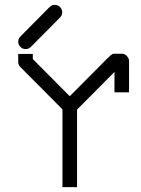

<svg xmlns="http://www.w3.org/2000/svg" viewBox="-20 -819 580 790"><path d="M55 -647Q55 -660 64 -669L184 -790Q193 -799 205 -799Q218 -799 227 -790Q236 -781 236 -768Q236 -756 227 -747L107 -626Q98 -617 85 -617Q73 -617 64 -626Q55 -635 55 -647ZM85 -597H115V-576L267 -423L420 -577Q422.5 -579 427.2 -583.8Q432 -588.5 434.8 -591Q437.5 -593.5 441.5 -595.8Q445.5 -598 449 -598H481Q493.5 -598 502.2 -588.2Q511 -578.5 511 -568V-439H481H451V-523L297 -368V-49H267H237V-369L64 -543Q55 -552 55 -564V-597Z"/></svg>

Font: ibm3270
Style: Regular
Weight: 400
Monospace: yes
Version: Version 2.0.3